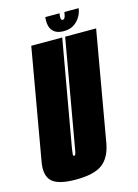

<svg xmlns="http://www.w3.org/2000/svg" viewBox="-144 -857 663 925"><g transform="rotate(-15 187.5 -394.0)"><path d="M117 3.5Q207 3.5 248.5 -26.8Q290 -57 303 -125.5L399 -675H244.5L152 -147.5Q149 -127.5 146.2 -118.5Q143.5 -109.5 137.5 -109.5Q132.5 -109.5 133.2 -118.5Q134 -127.5 137 -147.5L230 -675H75.5L-20.5 -125.5Q-33.5 -57 -2.5 -26.8Q28.5 3.5 117 3.5ZM245 -702.5Q274 -702.5 293.8 -714.2Q313.5 -726 326.5 -746Q339.5 -766 343 -791H272Q270 -779 267.8 -771Q265.5 -763 262.2 -759.8Q259 -756.5 254 -756.5Q250 -756.5 248 -759.8Q246 -763 245.8 -770.8Q245.5 -778.5 247.5 -791H176.5Q173.5 -766 178.8 -746Q184 -726 200.5 -714.2Q217 -702.5 245 -702.5Z"/></g></svg>

Font: Anybody UltraCondensed ExtraBold
Style: Italic
Weight: 800
Width: 1
Italic angle: -10°
Version: Version 1.113;gftools[0.9.25]